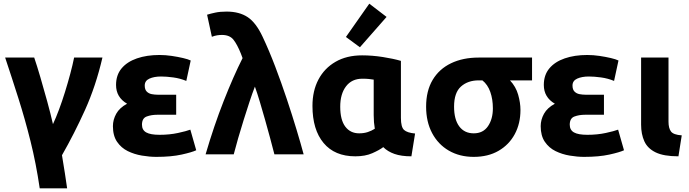

<svg xmlns="http://www.w3.org/2000/svg" viewBox="-20 -839 3747 1044"><path d="M196 185Q176 49 146 -71Q116 -191 80.5 -303Q45 -415 8 -526H166Q181 -482 199.5 -419Q218 -356 236.5 -288.5Q255 -221 268 -164Q284 -198 301 -243.5Q318 -289 333.5 -339Q349 -389 362 -437.5Q375 -486 383 -526H537Q501 -371 442.5 -241.5Q384 -112 317 5Q326 58 333 104Q340 150 345 185Z M830 14Q793 14 751.5 7Q710 0 674.5 -17.5Q639 -35 616.5 -68Q594 -101 594 -153Q594 -188 612 -220.5Q630 -253 671 -275Q611 -310 611 -377Q611 -431 641 -467Q671 -503 724.5 -521.5Q778 -540 847 -540Q880 -540 913.5 -535Q947 -530 975 -523.5Q1003 -517 1017 -510L993 -399Q959 -413 922 -418Q885 -423 856 -423Q818 -423 792.5 -411.5Q767 -400 767 -374Q767 -352 778 -341Q789 -330 805.5 -327Q822 -324 837 -324H938V-215H835Q803 -215 777.5 -205.5Q752 -196 752 -161Q752 -132 775 -119Q798 -106 848 -106Q902 -106 948 -116Q994 -126 1015 -134L1047 -22Q1024 -11 967.5 1.5Q911 14 830 14Z M1098 0Q1143 -154 1196 -289Q1249 -424 1299 -523Q1297 -529 1294.5 -535Q1292 -541 1290 -547Q1270 -597 1249.5 -623Q1229 -649 1187 -649Q1174 -649 1161 -647Q1148 -645 1132 -639L1106 -759Q1125 -765 1151 -770.5Q1177 -776 1212 -776Q1281 -776 1326.5 -746Q1372 -716 1408 -639Q1443 -565 1476.5 -477Q1510 -389 1539.5 -300.5Q1569 -212 1592.5 -134Q1616 -56 1631 0H1472Q1462 -39 1449 -87.5Q1436 -136 1421.5 -187Q1407 -238 1393 -285Q1379 -332 1366 -368Q1352 -332 1336.5 -285Q1321 -238 1305 -187Q1289 -136 1275 -87.5Q1261 -39 1251 0Z M1912 11Q1800 11 1739.5 -61.5Q1679 -134 1679 -263Q1679 -345 1711.5 -406.5Q1744 -468 1804.5 -503Q1865 -538 1949 -538Q2004 -538 2061.5 -529Q2119 -520 2160 -508V-198Q2160 -148 2177 -132.5Q2194 -117 2237 -113L2217 11Q2162 11 2125 -2Q2088 -15 2064 -39Q2043 -23 2004.5 -6Q1966 11 1912 11ZM1933 -114Q1959 -114 1980 -121Q2001 -128 2018 -139Q2012 -174 2012 -213V-406Q1999 -408 1986 -409.5Q1973 -411 1950 -411Q1893 -411 1861.5 -369.5Q1830 -328 1830 -259Q1830 -187 1857.5 -150.5Q1885 -114 1933 -114ZM1937 -582 1861 -638 1988 -819 2082 -747Z M2556 14Q2479 14 2420.5 -20Q2362 -54 2329.5 -115.5Q2297 -177 2297 -259Q2297 -345 2332.5 -404.5Q2368 -464 2432.5 -495Q2497 -526 2583 -526H2873V-402H2753Q2785 -368 2797.5 -324Q2810 -280 2810 -241Q2810 -167 2779 -109.5Q2748 -52 2691 -19Q2634 14 2556 14ZM2556 -114Q2607 -114 2633.5 -153Q2660 -192 2660 -250Q2660 -299 2646 -339Q2632 -379 2603 -402H2583Q2524 -402 2486.5 -368.5Q2449 -335 2449 -259Q2449 -190 2477 -152Q2505 -114 2556 -114Z M3156 14Q3119 14 3077.5 7Q3036 0 3000.5 -17.5Q2965 -35 2942.5 -68Q2920 -101 2920 -153Q2920 -188 2938 -220.5Q2956 -253 2997 -275Q2937 -310 2937 -377Q2937 -431 2967 -467Q2997 -503 3050.5 -521.5Q3104 -540 3173 -540Q3206 -540 3239.5 -535Q3273 -530 3301 -523.5Q3329 -517 3343 -510L3319 -399Q3285 -413 3248 -418Q3211 -423 3182 -423Q3144 -423 3118.5 -411.5Q3093 -400 3093 -374Q3093 -352 3104 -341Q3115 -330 3131.5 -327Q3148 -324 3163 -324H3264V-215H3161Q3129 -215 3103.5 -205.5Q3078 -196 3078 -161Q3078 -132 3101 -119Q3124 -106 3174 -106Q3228 -106 3274 -116Q3320 -126 3341 -134L3373 -22Q3350 -11 3293.5 1.5Q3237 14 3156 14Z M3669 11Q3589 11 3545 -10.5Q3501 -32 3483.5 -71Q3466 -110 3466 -161V-526H3615V-177Q3615 -142 3628.5 -124Q3642 -106 3687 -103Z"/></svg>

Font: Ubuntu Sans ExtraBold
Style: Regular
Weight: 800
Designer: Dalton Maag Ltd
Foundry: Dalton Maag Ltd
Version: Version 1.006; ttfautohint (v1.8.4.7-5d5b)